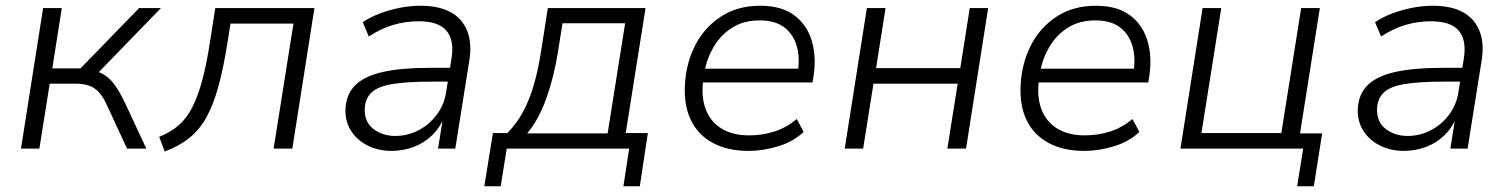

<svg xmlns="http://www.w3.org/2000/svg" viewBox="-20 -517 5254 668"><path d="M53 0 130 -489H195L162 -279H260L464 -489H540L313 -255L290 -273Q317 -271 338 -259.5Q359 -248 376.5 -225Q394 -202 413 -163L489 0H422L353 -149Q340 -178 325 -195Q310 -212 290 -219Q270 -226 240 -226H153L117 0Z M553 10 534 -41Q574 -57 602 -81.5Q630 -106 649.5 -144.5Q669 -183 684 -239Q699 -295 711 -374L729 -489H1074L997 0H932L1001 -435H782L772 -372Q758 -283 740.5 -218.5Q723 -154 698.5 -109.5Q674 -65 638 -36.5Q602 -8 553 10Z M1342 8Q1297 8 1259.5 -10.5Q1222 -29 1201 -62.5Q1180 -96 1182 -139Q1185 -191 1217.5 -222Q1250 -253 1314 -267Q1378 -281 1474 -281H1557L1549 -233H1482Q1398 -233 1347.5 -225Q1297 -217 1274 -196.5Q1251 -176 1249 -140Q1247 -93 1279 -68.5Q1311 -44 1355 -44Q1397 -44 1434.5 -63Q1472 -82 1498.5 -116.5Q1525 -151 1532 -196L1551 -314Q1561 -378 1533 -410.5Q1505 -443 1437 -443Q1391 -443 1348.5 -430.5Q1306 -418 1263 -390L1242 -440Q1269 -458 1302.5 -470.5Q1336 -483 1372 -490Q1408 -497 1443 -497Q1507 -497 1548 -474.5Q1589 -452 1606 -408Q1623 -364 1612 -301L1564 0H1504L1522 -112H1527Q1511 -73 1483 -46Q1455 -19 1418.5 -5.5Q1382 8 1342 8Z M1665 131 1695 -54H1745Q1777 -86 1799.5 -127.5Q1822 -169 1837.5 -222.5Q1853 -276 1863 -342L1886 -489H2226L2157 -54H2234L2206 131H2149L2169 0H1743L1722 131ZM1814 -53H2094L2155 -436H1937L1921 -335Q1907 -248 1880.5 -174Q1854 -100 1814 -53Z M2584 8Q2512 8 2460.5 -19.5Q2409 -47 2384 -98.5Q2359 -150 2363 -222Q2367 -298 2399 -360Q2431 -422 2488.5 -459.5Q2546 -497 2625 -497Q2700 -497 2744.5 -463Q2789 -429 2805 -372.5Q2821 -316 2810 -249L2807 -230H2408L2416 -278H2777L2755 -262Q2764 -315 2752 -356.5Q2740 -398 2708.5 -422Q2677 -446 2623 -446Q2567 -446 2527 -420.5Q2487 -395 2463 -354Q2439 -313 2431 -267L2428 -247Q2418 -186 2434 -140.5Q2450 -95 2489 -70.5Q2528 -46 2586 -46Q2631 -46 2673 -59Q2715 -72 2752 -103L2776 -58Q2740 -24 2687.5 -8Q2635 8 2584 8Z M2919 0 2996 -489H3061L3028 -280H3321L3354 -489H3418L3341 0H3276L3312 -226H3019L2983 0Z M3752 8Q3680 8 3628.5 -19.5Q3577 -47 3552 -98.5Q3527 -150 3531 -222Q3535 -298 3567 -360Q3599 -422 3656.5 -459.5Q3714 -497 3793 -497Q3868 -497 3912.5 -463Q3957 -429 3973 -372.5Q3989 -316 3978 -249L3975 -230H3576L3584 -278H3945L3923 -262Q3932 -315 3920 -356.5Q3908 -398 3876.5 -422Q3845 -446 3791 -446Q3735 -446 3695 -420.5Q3655 -395 3631 -354Q3607 -313 3599 -267L3596 -247Q3586 -186 3602 -140.5Q3618 -95 3657 -70.5Q3696 -46 3754 -46Q3799 -46 3841 -59Q3883 -72 3920 -103L3944 -58Q3908 -24 3855.5 -8Q3803 8 3752 8Z M4493 131 4514 0H4087L4164 -489H4229L4160 -54H4438L4507 -489H4572L4503 -53H4580L4551 131Z M4864 8Q4819 8 4781.5 -10.5Q4744 -29 4723 -62.5Q4702 -96 4704 -139Q4707 -191 4739.5 -222Q4772 -253 4836 -267Q4900 -281 4996 -281H5079L5071 -233H5004Q4920 -233 4869.5 -225Q4819 -217 4796 -196.5Q4773 -176 4771 -140Q4769 -93 4801 -68.5Q4833 -44 4877 -44Q4919 -44 4956.5 -63Q4994 -82 5020.5 -116.5Q5047 -151 5054 -196L5073 -314Q5083 -378 5055 -410.5Q5027 -443 4959 -443Q4913 -443 4870.5 -430.5Q4828 -418 4785 -390L4764 -440Q4791 -458 4824.5 -470.5Q4858 -483 4894 -490Q4930 -497 4965 -497Q5029 -497 5070 -474.5Q5111 -452 5128 -408Q5145 -364 5134 -301L5086 0H5026L5044 -112H5049Q5033 -73 5005 -46Q4977 -19 4940.5 -5.5Q4904 8 4864 8Z"/></svg>

Font: Nunito Sans 10pt Light
Style: Italic
Weight: 300
Italic angle: -9°
Designer: Vernon Adams
Foundry: Vernon Adams
Version: Version 3.101;gftools[0.9.27]